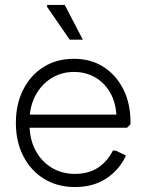

<svg xmlns="http://www.w3.org/2000/svg" viewBox="-20 -744 591 774"><path d="M282 10Q212 10 158.5 -22.5Q105 -55 74.5 -113.5Q44 -172 44 -248Q44 -325 74 -383.5Q104 -442 156.5 -474.5Q209 -507 278 -507Q346 -507 397 -474.5Q448 -442 477 -384.5Q506 -327 506 -252V-243L492 -229H75V-282H474L450 -269Q448 -329 424.5 -370Q401 -411 363 -432.5Q325 -454 278 -454Q228 -454 187.5 -429Q147 -404 123 -359Q99 -314 99 -256V-243Q99 -184 122.5 -139Q146 -94 187.5 -68.5Q229 -43 282 -43Q337 -43 375 -68Q413 -93 435 -137H446L488 -117Q461 -59 408.5 -24.5Q356 10 282 10ZM314 -584H261L170 -716V-724H241Z"/></svg>

Font: Fustat Light
Style: Regular
Weight: 300
Designer: Mohamed Gaber, Khaled Hosny, Laura Garcia Mut
Foundry: Kief Type Foundry, Alif Type Foundry, Hard Type Foundry
Version: Version 1.007